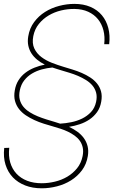

<svg xmlns="http://www.w3.org/2000/svg" viewBox="-20 -741 627 1002"><path d="M508.3 -210.4Q502.9 -178.7 486.6 -156Q470.2 -133.3 447.3 -117.7Q424.3 -102.1 396.5 -92.8Q368.7 -83.5 340.3 -79.1Q364.3 -67.9 384 -53.5Q403.8 -39.1 417.5 -20.3Q431.2 -1.5 437 21.5Q442.9 44.4 438.5 72.8Q431.6 115.7 408 147.5Q384.3 179.2 350.8 200.2Q317.4 221.2 277.3 231.4Q237.3 241.7 197.8 241.7Q149.9 241.7 111.6 226.8Q73.2 211.9 47.1 184.6Q21 157.2 8.8 118.4Q-3.4 79.6 2 31.2L28.3 30.3Q23.4 72.8 33.4 106.9Q43.5 141.1 65.9 165.3Q88.4 189.5 121.8 202.4Q155.3 215.3 197.8 215.3Q231.4 215.3 266.4 207Q301.3 198.7 331.1 181.2Q360.8 163.6 382.3 137Q403.8 110.4 411.1 73.7Q416 49.3 411.9 29.5Q407.7 9.8 397 -5.6Q386.2 -21 370.1 -32.7Q354 -44.4 335.2 -53.5Q316.4 -62.5 296.1 -69.1Q275.9 -75.7 256.8 -81.1Q233.9 -87.4 208.5 -95.5Q183.1 -103.5 159.2 -114.5Q135.3 -125.5 114.5 -139.4Q93.8 -153.3 79.1 -172.1Q64.5 -190.9 58.1 -214.8Q51.8 -238.8 57.1 -269Q62 -299.3 76.7 -322.3Q91.3 -345.2 112.5 -361.3Q133.8 -377.4 159.9 -387.9Q186 -398.4 213.9 -403.8Q191.4 -415 173.6 -429.7Q155.8 -444.3 144 -462.6Q132.3 -481 127.7 -502.9Q123 -524.9 127.4 -551.3Q134.3 -593.8 158 -625.7Q181.6 -657.7 215.1 -678.7Q248.5 -699.7 288.6 -710.2Q328.6 -720.7 368.2 -720.7Q415.5 -720.7 451.9 -705.1Q488.3 -689.5 511.7 -661.4Q535.2 -633.3 545.2 -594.7Q555.2 -556.2 549.8 -510.3H523.9Q528.3 -549.3 519.8 -582.8Q511.2 -616.2 491.2 -640.9Q471.2 -665.5 440.2 -679.7Q409.2 -693.8 368.7 -694.3Q334 -694.8 299.1 -686.5Q264.2 -678.2 234.4 -660.6Q204.6 -643.1 182.9 -616.2Q161.1 -589.4 153.8 -552.7Q146.5 -515.1 158.9 -488.5Q171.4 -461.9 195.6 -443.6Q219.7 -425.3 250.5 -413.3Q281.2 -401.4 310.5 -392.6Q333 -385.7 357.9 -378.2Q382.8 -370.6 406.5 -360.4Q430.2 -350.1 450.9 -336.7Q471.7 -323.2 486.3 -305.2Q501 -287.1 507.3 -263.9Q513.7 -240.7 508.3 -210.4ZM299.8 -374Q288.1 -377.4 276.6 -381.1Q265.1 -384.8 253.4 -388.7Q225.6 -386.2 198 -378.7Q170.4 -371.1 147 -357.2Q123.5 -343.3 106.7 -321.8Q89.8 -300.3 83.5 -270Q77.6 -242.2 83.3 -220.9Q88.9 -199.7 102.3 -183.6Q115.7 -167.5 135.3 -155.3Q154.8 -143.1 177 -134Q199.2 -125 221.9 -117.9Q244.6 -110.8 264.6 -105L293.9 -95.7Q321.8 -97.2 352.1 -103.3Q382.3 -109.4 408.7 -122.3Q435.1 -135.3 454.8 -156.2Q474.6 -177.2 481.4 -209Q487.3 -235.8 481.7 -257.1Q476.1 -278.3 462.4 -294.7Q448.7 -311 429 -323.2Q409.2 -335.4 387 -345Q364.7 -354.5 342 -361.3Q319.3 -368.2 299.8 -374Z"/></svg>

Font: TypoPRO Roboto Mono
Style: Italic
Weight: 250
Designer: Google
Version: Version 2.000986; 2015; ttfautohint (v1.3)